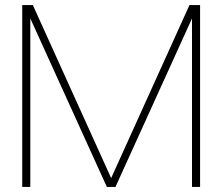

<svg xmlns="http://www.w3.org/2000/svg" viewBox="-20 -740 880 760"><path d="M403 0H437L740 -667V0H772V-720H730L420 -35L110 -720H68V0H100V-667Z"/></svg>

Font: Aspekta 100
Style: Regular
Weight: 100
Designer: Ivo Dolenc
Version: Version 2.000